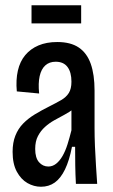

<svg xmlns="http://www.w3.org/2000/svg" viewBox="-20 -700 430 731"><path d="M136 11Q109 11 84.5 -3Q60 -17 44 -46.5Q28 -76 28 -122Q28 -157 38.5 -183.5Q49 -210 68 -229.5Q87 -249 112.5 -264.5Q138 -280 168 -295Q194 -308 213 -319Q232 -330 242 -346Q252 -362 252 -389Q252 -425 237 -445Q222 -465 192 -465Q168 -465 152.5 -451Q137 -437 131 -410Q125 -383 129 -344L44 -352Q40 -396 48 -431Q56 -466 76 -490Q96 -514 126.5 -527Q157 -540 198 -540Q249 -540 280 -519Q311 -498 325.5 -457Q340 -416 340 -355V-211Q340 -181 341.5 -143.5Q343 -106 345.5 -68.5Q348 -31 350 0H269Q267 -35 266.5 -70.5Q266 -106 266 -141H254Q244 -89 227.5 -55Q211 -21 188.5 -5Q166 11 136 11ZM164 -66Q180 -66 193.5 -76.5Q207 -87 218 -106Q229 -125 237 -150.5Q245 -176 252 -204V-300L282 -313Q275 -297 259.5 -285Q244 -273 225 -263Q206 -253 186.5 -242Q167 -231 151 -216.5Q135 -202 124.5 -182Q114 -162 114 -133Q114 -99 128.5 -82.5Q143 -66 164 -66ZM100 -611V-680H289V-611Z"/></svg>

Font: Bricolage Grotesque 36pt Condensed
Style: Regular
Weight: 400
Width: 3
Designer: Mathieu Triay
Foundry: Atelier Triay
Version: Version 1.001;gftools[0.9.33.dev8+g029e19f]